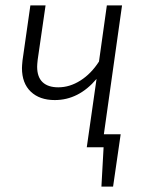

<svg xmlns="http://www.w3.org/2000/svg" viewBox="-20 -543 533 708"><path d="M363 -48H425L397 145H354L362 0H300L336 -252Q270 -174 182 -174Q126 -174 93.5 -205Q61 -236 61 -292Q61 -300 63 -320L92 -523H148L119 -323Q117 -305 117 -297Q117 -259 137 -240Q157 -221 195 -221Q237 -221 276.5 -246Q316 -271 345 -316L374 -523H430Z"/></svg>

Font: Fira Sans Condensed Light
Style: Italic
Weight: 300
Width: 3
Italic angle: -8°
Designer: Carrois Corporate & Edenspiekermann AG
Foundry: Carrois Corporate GbR & Edenspiekermann AG
Version: Version 4.203